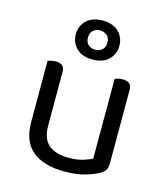

<svg xmlns="http://www.w3.org/2000/svg" viewBox="-108 -788 766 885"><g transform="rotate(15 275.0 -346.0)"><path d="M75 -460Q80 -462 90.5 -464.5Q101 -467 113 -467Q155 -467 155 -430V-173Q155 -108 189 -80.5Q223 -53 283 -53Q323 -53 351 -61.5Q379 -70 395 -79V-460Q400 -462 410.5 -464.5Q421 -467 432 -467Q475 -467 475 -430V-82Q475 -61 469.5 -48.5Q464 -36 443 -24Q420 -11 379.5 1Q339 13 282 13Q182 13 128.5 -31Q75 -75 75 -169ZM169 -612Q169 -651 196 -678Q223 -705 273 -705Q323 -705 350 -678Q377 -651 377 -612Q377 -573 350 -546Q323 -519 273 -519Q223 -519 196 -546Q169 -573 169 -612ZM227 -612Q227 -590 240 -578Q253 -566 273 -566Q293 -566 306.5 -578Q320 -590 320 -612Q320 -634 306.5 -646Q293 -658 273 -658Q253 -658 240 -646Q227 -634 227 -612Z"/></g></svg>

Font: Baloo 2
Style: Regular
Weight: 400
Designer: Sarang Kulkarni and Ek Type
Foundry: Ek Type
Version: Version 1.640;hotconv 1.0.111;makeotfexe 2.5.65597; ttfautoh